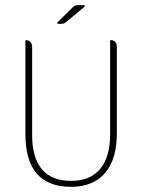

<svg xmlns="http://www.w3.org/2000/svg" viewBox="-20 -711 548 741"><path d="M306 -685 239 -629Q231 -622 226.5 -620.5Q222 -619 214 -619H205Q202 -619 201 -621Q200 -623 202 -625L260 -682Q265 -687 269 -689Q273 -691 281 -691H304Q306 -691 307 -689Q308 -687 306 -685ZM254 10Q78 10 78 -194V-553Q78 -556 81 -556H82Q90 -556 97 -549.5Q104 -543 104 -528V-191Q104 -13 255 -13Q328 -13 366.5 -59Q405 -105 405 -192V-553Q405 -556 407 -556H410Q418 -556 424.5 -549.5Q431 -543 431 -528V-197Q431 -97 385.5 -43.5Q340 10 254 10Z"/></svg>

Font: Zain ExtraLight
Style: Regular
Weight: 200
Designer: Zain,Boutros
Foundry: Mobile Telecommunications Company (Zain), 2024
Version: Version 1.51; ttfautohint (v1.8.4)